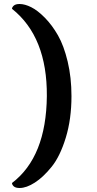

<svg xmlns="http://www.w3.org/2000/svg" viewBox="-20 -766 484 959"><path d="M78 173Q58 173 49 165Q40 157 40 148Q211 18 214 -286Q216 -582 40 -722Q40 -730 49 -738Q58 -746 78 -746Q104 -746 136 -730Q168 -714 204 -677.5Q240 -641 269.5 -589.5Q299 -538 318 -458.5Q337 -379 337 -286Q337 -171 308.5 -78Q280 15 238 67Q196 119 154 146Q112 173 78 173Z"/></svg>

Font: Arima Koshi Semi Bold
Style: Regular
Weight: 600
Designer: Joana Correia and Natanael Gama
Foundry: NDISCOVER
Version: Version 1.019;PS 001.019;hotconv 1.0.88;makeotf.lib2.5.64775